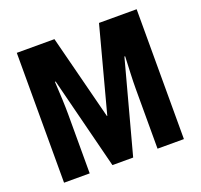

<svg xmlns="http://www.w3.org/2000/svg" viewBox="-124 -853 1036 992"><g transform="rotate(-20 394.0 -357.0)"><path d="M331 0 203 -506H199Q202 -457 204 -408Q206 -359 206 -327V0H65V-714H272L391 -248H393L517 -714H724V0H579V-330Q579 -366 581 -413Q583 -460 585 -506H581L445 0Z"/></g></svg>

Font: Noto Sans Malayalam ExtraCondensed ExtraBold
Style: Regular
Weight: 800
Width: 2
Designer: Jelle Bosma - Monotype Design Team
Foundry: Monotype Imaging Inc.
Version: Version 2.104; ttfautohint (v1.8.4.7-5d5b)